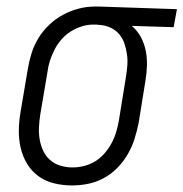

<svg xmlns="http://www.w3.org/2000/svg" viewBox="-20 -558 560 586"><path d="M200 8Q172 8 145 1.5Q118 -5 97 -20.5Q76 -36 62.5 -58.5Q49 -81 43 -107Q37 -133 37.5 -161.5Q38 -190 43 -218L65 -348Q69 -372 76.5 -396Q84 -420 97.5 -442Q111 -464 130.5 -482.5Q150 -501 172.5 -513Q195 -525 219.5 -531.5Q244 -538 269 -538Q272 -538 275.5 -538Q279 -538 283 -538L520 -530L510 -475L382 -479Q399 -465 409.5 -445.5Q420 -426 424.5 -404.5Q429 -383 428.5 -359.5Q428 -336 424 -312L403 -182Q398 -158 390.5 -134Q383 -110 370 -87.5Q357 -65 338.5 -46Q320 -27 297 -14.5Q274 -2 249 3Q224 8 200 8ZM201 -47Q219 -47 237 -51.5Q255 -56 271 -66Q287 -76 299.5 -90.5Q312 -105 321 -122Q330 -139 335 -156.5Q340 -174 343 -191L364 -321Q367 -339 368.5 -357Q370 -375 367.5 -392.5Q365 -410 359.5 -426Q354 -442 343 -454.5Q332 -467 316.5 -474Q301 -481 283 -482L274 -483Q271 -483 269 -483Q267 -483 265 -483Q247 -483 229.5 -477.5Q212 -472 196 -462Q180 -452 167.5 -437.5Q155 -423 146.5 -406.5Q138 -390 132.5 -373Q127 -356 125 -339L103 -209Q100 -190 99 -170.5Q98 -151 101 -133Q104 -115 111.5 -98.5Q119 -82 132.5 -70Q146 -58 164 -52.5Q182 -47 201 -47Z"/></svg>

Font: Iosevka Slab Light Oblique
Style: Regular
Weight: 300
Italic angle: -9°
Monospace: yes
Designer: Belleve Invis
Foundry: Belleve Invis
Version: Version 11.1.1; ttfautohint (v1.8.3)